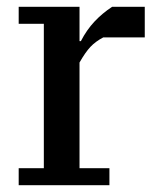

<svg xmlns="http://www.w3.org/2000/svg" viewBox="-20 -545 473 565"><path d="M284 -435Q261 -423 246 -407Q231 -391 214 -361V-50H302V0H35V-50H109V-475H35V-525H214V-424H218Q235 -457 258 -481.5Q281 -506 310 -525H406V-435Z"/></svg>

Font: PT Serif Caption
Style: Regular
Weight: 400
Designer: A.Korolkova, O.Umpeleva, V.Yefimov
Foundry: ParaType Ltd
Version: Version 1.000W OFL